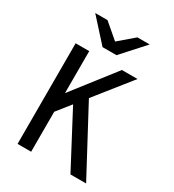

<svg xmlns="http://www.w3.org/2000/svg" viewBox="-215 -1037 1047 1157"><g transform="rotate(30 308.0 -458.5)"><path d="M161.5 -248V-377L413 -700H521.5ZM91 0V-700H185.5V0ZM459 0 252.5 -391 316.5 -470.5 568 0ZM243 -761 102 -917H187.5L291.5 -828L395.5 -917H481L340 -761Z"/></g></svg>

Font: Overpass Mono Light Medium
Style: Regular
Weight: 500
Monospace: yes
Version: Version 4.000